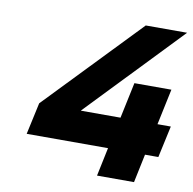

<svg xmlns="http://www.w3.org/2000/svg" viewBox="-76 -747 826 823"><g transform="rotate(10 337.0 -335.0)"><path d="M488 -418 455 -262H283L284 -264L673 -670H493L101 -262L71 -124H425L399 0H560L586 -124H644L674 -262H616L649 -418Z"/></g></svg>

Font: LT Wave Text Black Italic
Style: Regular
Weight: 900
Designer: Daniel Lyons
Version: Version 2.5 (Glyphs App)